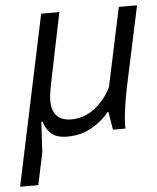

<svg xmlns="http://www.w3.org/2000/svg" viewBox="-65 -544 645 788"><g transform="rotate(-5 257.5 -150.0)"><path d="M209 -500Q185 -383 171 -316Q157 -249 150 -213Q143 -177 141.5 -164Q140 -151 140 -143Q140 -57 220 -57Q273 -57 316 -90Q359 -123 385 -176L454 -500H529L457 -163Q449 -122 443 -80.5Q437 -39 437 0H386L374 -74H370Q343 -39 298.5 -13.5Q254 12 197 12Q152 12 130.5 -8.5Q109 -29 101 -58H96L89 67L61 200H-14L134 -500Z"/></g></svg>

Font: PT Sans
Style: Italic
Weight: 400
Italic angle: -12°
Designer: A.Korolkova, O.Umpeleva, V.Yefimov
Foundry: ParaType Ltd
Version: Version 2.003W OFL